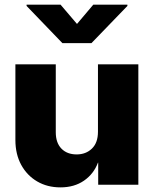

<svg xmlns="http://www.w3.org/2000/svg" viewBox="-20 -791 658 822"><path d="M399.4 -227.1V-515.6H572.3V0H400.4V-94.7H399.4Q381.3 -46.4 339.6 -17.6Q297.9 11.2 238.8 11.2Q182.6 11.2 139.2 -14.2Q95.7 -39.6 70.8 -85.2Q45.9 -130.9 45.9 -191.4V-515.6H218.8V-224.6Q218.8 -179.7 242.9 -154.8Q267.1 -129.9 308.1 -129.9Q347.7 -129.9 373.5 -154.8Q399.4 -179.7 399.4 -227.1ZM239.3 -771 309.6 -688.5 379.4 -771H525.4V-765.6L371.6 -606.4H247.1L93.8 -765.6V-771Z"/></svg>

Font: Inter Display Extra Bold
Style: Regular
Weight: 800
Designer: Rasmus Andersson
Foundry: rsms
Version: Version 4.000;git-4fc901f